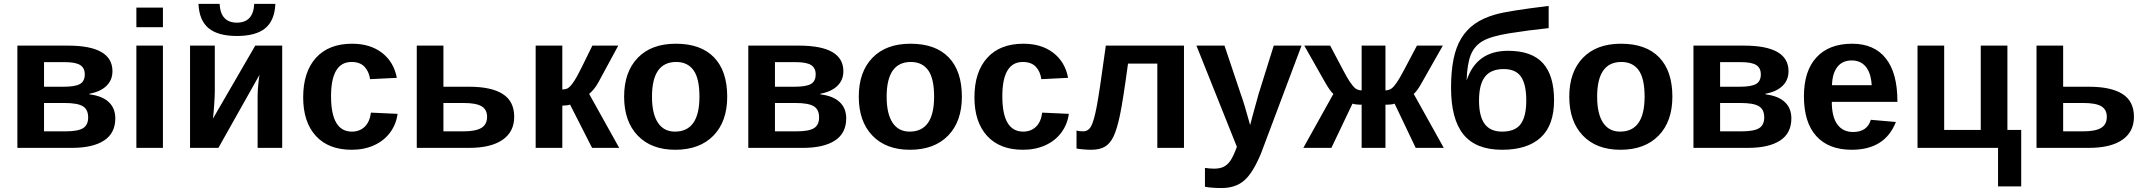

<svg xmlns="http://www.w3.org/2000/svg" viewBox="-20 -764 11087 992"><path d="M331.5 -528.3Q561 -528.3 561 -396Q561 -350.1 529.8 -320.1Q498.5 -290 442.4 -279.8V-276.4Q507.8 -268.6 541.7 -236.8Q575.7 -205.1 575.7 -152.3Q575.7 -75.7 517.3 -37.8Q459 0 352.1 0H69.8V-528.3ZM207.5 -85.4H318.4Q382.8 -85.4 409.2 -101.8Q435.5 -118.2 435.5 -157.2Q435.5 -198.7 407.7 -215.3Q379.9 -231.9 313 -231.9H207.5ZM207.5 -442.9V-315.9H309.1Q368.7 -315.9 393.3 -330.1Q418 -344.2 418 -379.9Q418 -412.6 394.5 -427.7Q371.1 -442.9 315.4 -442.9Z M684.6 -623.5V-724.6H821.8V-623.5ZM684.6 0V-528.3H821.8V0Z M1089.8 -528.3V-291Q1089.8 -268.6 1086.4 -219.2Q1083 -169.9 1080.1 -150.9L1298.8 -528.3H1438V0H1311V-268.6Q1311 -293 1314.5 -328.6Q1317.9 -364.3 1320.8 -377.4L1108.4 0H961.9V-528.3ZM1204.1 -578.1Q1106.4 -578.1 1057.9 -618.2Q1009.3 -658.2 1005.4 -744.1H1114.7Q1119.6 -647 1204.1 -647Q1288.6 -647 1293.5 -744.1H1402.8Q1398.9 -657.7 1350.3 -617.9Q1301.8 -578.1 1204.1 -578.1Z M1797.4 9.8Q1677.2 9.8 1611.8 -61.8Q1546.4 -133.3 1546.4 -261.2Q1546.4 -392.1 1612.3 -465.1Q1678.2 -538.1 1799.3 -538.1Q1892.6 -538.1 1953.6 -491.2Q2014.6 -444.3 2030.3 -361.8L1892.1 -355Q1886.2 -395.5 1862.8 -419.7Q1839.4 -443.8 1796.4 -443.8Q1690.4 -443.8 1690.4 -266.6Q1690.4 -84 1798.3 -84Q1837.4 -84 1863.8 -108.6Q1890.1 -133.3 1896.5 -182.1L2034.2 -175.8Q2026.9 -121.6 1995.4 -79.1Q1963.9 -36.6 1912.6 -13.4Q1861.3 9.8 1797.4 9.8Z M2403.8 -315.9Q2518.6 -315.9 2577.6 -278.3Q2636.7 -240.7 2636.7 -160.6Q2636.7 -83 2576.4 -41.5Q2516.1 0 2404.3 0H2133.3V-528.3H2271V-315.9ZM2271 -85.4H2374.5Q2438 -85.4 2467.3 -103.3Q2496.6 -121.1 2496.6 -160.6Q2496.6 -197.8 2468.3 -214.8Q2439.9 -231.9 2375 -231.9H2271Z M2747.6 -528.3H2885.3V-301.8Q2905.8 -302.7 2915.5 -309.3Q2925.3 -315.9 2936.5 -330.8Q2947.8 -345.7 2961.7 -370.4Q2975.6 -395 3040.5 -528.3H3174.3L3073.7 -342.3Q3052.2 -302.2 3023.9 -278.8L3179.2 0H3039.1L2925.3 -223.6Q2910.2 -218.3 2885.3 -218.3V0H2747.6Z M3737.3 -264.6Q3737.3 -136.2 3666 -63.2Q3594.7 9.8 3468.8 9.8Q3345.2 9.8 3274.9 -63.5Q3204.6 -136.7 3204.6 -264.6Q3204.6 -392.1 3274.9 -465.1Q3345.2 -538.1 3471.7 -538.1Q3601.1 -538.1 3669.2 -467.5Q3737.3 -397 3737.3 -264.6ZM3593.8 -264.6Q3593.8 -358.9 3563 -401.4Q3532.2 -443.8 3473.6 -443.8Q3348.6 -443.8 3348.6 -264.6Q3348.6 -176.3 3379.2 -130.1Q3409.7 -84 3467.3 -84Q3593.8 -84 3593.8 -264.6Z M4107.9 -528.3Q4337.4 -528.3 4337.4 -396Q4337.4 -350.1 4306.2 -320.1Q4274.9 -290 4218.8 -279.8V-276.4Q4284.2 -268.6 4318.1 -236.8Q4352.1 -205.1 4352.1 -152.3Q4352.1 -75.7 4293.7 -37.8Q4235.4 0 4128.4 0H3846.2V-528.3ZM3983.9 -85.4H4094.7Q4159.2 -85.4 4185.5 -101.8Q4211.9 -118.2 4211.9 -157.2Q4211.9 -198.7 4184.1 -215.3Q4156.2 -231.9 4089.4 -231.9H3983.9ZM3983.9 -442.9V-315.9H4085.4Q4145 -315.9 4169.7 -330.1Q4194.3 -344.2 4194.3 -379.9Q4194.3 -412.6 4170.9 -427.7Q4147.5 -442.9 4091.8 -442.9Z M4949.7 -264.6Q4949.7 -136.2 4878.4 -63.2Q4807.1 9.8 4681.2 9.8Q4557.6 9.8 4487.3 -63.5Q4417 -136.7 4417 -264.6Q4417 -392.1 4487.3 -465.1Q4557.6 -538.1 4684.1 -538.1Q4813.5 -538.1 4881.6 -467.5Q4949.7 -397 4949.7 -264.6ZM4806.2 -264.6Q4806.2 -358.9 4775.4 -401.4Q4744.6 -443.8 4686 -443.8Q4561 -443.8 4561 -264.6Q4561 -176.3 4591.6 -130.1Q4622.1 -84 4679.7 -84Q4806.2 -84 4806.2 -264.6Z M5265.6 9.8Q5145.5 9.8 5080.1 -61.8Q5014.6 -133.3 5014.6 -261.2Q5014.6 -392.1 5080.6 -465.1Q5146.5 -538.1 5267.6 -538.1Q5360.8 -538.1 5421.9 -491.2Q5482.9 -444.3 5498.5 -361.8L5360.4 -355Q5354.5 -395.5 5331.1 -419.7Q5307.6 -443.8 5264.6 -443.8Q5158.7 -443.8 5158.7 -266.6Q5158.7 -84 5266.6 -84Q5305.7 -84 5332 -108.6Q5358.4 -133.3 5364.7 -182.1L5502.4 -175.8Q5495.1 -121.6 5463.6 -79.1Q5432.1 -36.6 5380.9 -13.4Q5329.6 9.8 5265.6 9.8Z M5959.5 0V-435.5H5808.1Q5782.2 -244.1 5766.8 -170.9Q5751.5 -97.7 5733.9 -60.3Q5716.3 -22.9 5689.5 -6.6Q5662.6 9.8 5617.2 9.8Q5599.6 9.8 5576.4 7.8Q5553.2 5.9 5542 3.4V-89.8Q5554.2 -85.4 5575.2 -85.4Q5602.5 -85.4 5616.9 -110.8Q5631.3 -136.2 5645.8 -210.4Q5660.2 -284.7 5693.4 -528.3H6097.2V0Z M6292 207.5Q6242.7 207.5 6205.6 201.2V103.5Q6231.4 107.4 6252.9 107.4Q6282.2 107.4 6301.5 98.1Q6320.8 88.9 6336.2 67.4Q6351.6 45.9 6370.6 -5.4L6161.6 -528.3H6306.6L6389.6 -280.8Q6409.2 -227.5 6439 -117.7L6451.2 -164.1L6482.9 -278.8L6561 -528.3H6704.6L6495.6 27.8Q6453.6 129.4 6408.4 168.5Q6363.3 207.5 6292 207.5Z M7015.1 -223.1Q6982.9 -223.1 6967.8 -228.5L6858.9 0H6713.9L6869.1 -278.8Q6852.1 -293 6824.2 -342.3L6718.8 -528.3H6852.5L6918.9 -402.8Q6939.9 -362.3 6955.3 -339.6Q6970.7 -316.9 6982.9 -307.4Q6995.1 -297.9 7015.1 -296.9V-528.3H7138.2V-296.9Q7157.7 -297.9 7169.9 -307.1Q7182.1 -316.4 7197 -338.1Q7211.9 -359.9 7234.4 -402.8L7300.8 -528.3H7434.6L7329.1 -342.3Q7303.7 -294.9 7284.2 -278.8L7439.5 0H7294.4L7185.5 -228.5Q7172.9 -223.1 7138.2 -223.1V0H7015.1Z M7865.7 -244.6Q7865.7 -328.6 7838.4 -367.9Q7811 -407.2 7749 -407.2Q7683.6 -407.2 7652.6 -367.9Q7621.6 -328.6 7621.6 -244.6Q7621.6 -163.1 7650.9 -123.5Q7680.2 -84 7740.7 -84Q7808.1 -84 7836.9 -123Q7865.7 -162.1 7865.7 -244.6ZM7771.5 -501.5Q7894 -501.5 7951.7 -437.7Q8009.3 -374 8009.3 -246.1Q8009.3 -116.7 7940.4 -53.5Q7871.6 9.8 7740.7 9.8Q7605.5 9.8 7541.3 -69.1Q7477.1 -147.9 7477.1 -310.5Q7477.1 -393.6 7489.5 -456.5Q7502 -519.5 7529.1 -564.7Q7556.2 -609.9 7599.1 -640.4Q7642.1 -670.9 7707.3 -689.5Q7772.5 -708 7981.4 -733.4V-618.7Q7877.4 -607.9 7780 -592.3Q7682.6 -576.7 7639.9 -551.5Q7597.2 -526.4 7578.6 -479.5Q7560.1 -432.6 7557.6 -348.1Q7607.9 -501.5 7771.5 -501.5Z M8620.6 -264.6Q8620.6 -136.2 8549.3 -63.2Q8478 9.8 8352.1 9.8Q8228.5 9.8 8158.2 -63.5Q8087.9 -136.7 8087.9 -264.6Q8087.9 -392.1 8158.2 -465.1Q8228.5 -538.1 8355 -538.1Q8484.4 -538.1 8552.5 -467.5Q8620.6 -397 8620.6 -264.6ZM8477.1 -264.6Q8477.1 -358.9 8446.3 -401.4Q8415.5 -443.8 8356.9 -443.8Q8231.9 -443.8 8231.9 -264.6Q8231.9 -176.3 8262.5 -130.1Q8293 -84 8350.6 -84Q8477.1 -84 8477.1 -264.6Z M8991.2 -528.3Q9220.7 -528.3 9220.7 -396Q9220.7 -350.1 9189.5 -320.1Q9158.2 -290 9102.1 -279.8V-276.4Q9167.5 -268.6 9201.4 -236.8Q9235.4 -205.1 9235.4 -152.3Q9235.4 -75.7 9177 -37.8Q9118.7 0 9011.7 0H8729.5V-528.3ZM8867.2 -85.4H8978Q9042.5 -85.4 9068.8 -101.8Q9095.2 -118.2 9095.2 -157.2Q9095.2 -198.7 9067.4 -215.3Q9039.6 -231.9 8972.7 -231.9H8867.2ZM8867.2 -442.9V-315.9H8968.8Q9028.3 -315.9 9053 -330.1Q9077.6 -344.2 9077.6 -379.9Q9077.6 -412.6 9054.2 -427.7Q9030.8 -442.9 8975.1 -442.9Z M9547.4 9.8Q9428.2 9.8 9364.3 -60.8Q9300.3 -131.3 9300.3 -266.6Q9300.3 -397.5 9365.2 -467.8Q9430.2 -538.1 9549.3 -538.1Q9663.1 -538.1 9723.1 -462.6Q9783.2 -387.2 9783.2 -241.7V-237.8H9444.3Q9444.3 -160.6 9472.9 -121.3Q9501.5 -82 9554.2 -82Q9627 -82 9646 -145L9775.4 -133.8Q9719.2 9.8 9547.4 9.8ZM9547.4 -451.7Q9499 -451.7 9472.9 -418Q9446.8 -384.3 9445.3 -323.7H9650.4Q9646.5 -387.7 9619.6 -419.7Q9592.8 -451.7 9547.4 -451.7Z M9887.2 0V-528.3H10024.9V-92.8H10213.9V-528.3H10351.6V-92.8H10422.9V199.2H10303.2V0Z M10772.5 -315.9Q10887.2 -315.9 10946.3 -278.3Q11005.4 -240.7 11005.4 -160.6Q11005.4 -83 10945.1 -41.5Q10884.8 0 10772.9 0H10502V-528.3H10639.6V-315.9ZM10639.6 -85.4H10743.2Q10806.6 -85.4 10835.9 -103.3Q10865.2 -121.1 10865.2 -160.6Q10865.2 -197.8 10836.9 -214.8Q10808.6 -231.9 10743.7 -231.9H10639.6Z"/></svg>

Font: Liberation Sans
Style: Bold
Weight: 700
Designer: Steve Matteson
Foundry: Ascender Corporation
Version: Version 2.1.5